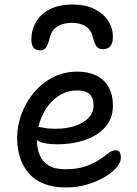

<svg xmlns="http://www.w3.org/2000/svg" viewBox="-20 -817 606 847"><path d="M271.6 10Q215.4 10 174.6 -6Q133.8 -22 107.4 -52Q81 -82 68.3 -122Q55.6 -162 55.6 -210Q55.6 -261 74.2 -312.5Q92.8 -364 127.8 -406.5Q162.8 -449 211.8 -475Q260.8 -501 321.6 -501Q368.8 -501 403.9 -484.2Q439 -467.4 458.6 -433.6Q478.2 -399.8 478.2 -349Q478.2 -308.4 459.3 -277Q440.4 -245.6 406.8 -224.1Q373.2 -202.6 328.3 -191.5Q283.4 -180.4 231.2 -180.4Q171.2 -180.4 147.1 -196.6Q123 -212.8 123 -232.8Q123 -244.6 128.8 -250.5Q134.6 -256.4 149 -256.4Q160 -256.4 176.5 -252.7Q193 -249 224.2 -249Q273.8 -249 311.6 -261.7Q349.4 -274.4 371.1 -297.4Q392.8 -320.4 392.8 -350Q392.8 -384 376.1 -401Q359.4 -418 319.8 -418Q281.2 -418 248.8 -400Q216.4 -382 192.8 -351.1Q169.2 -320.2 156.1 -280.7Q143 -241.2 143 -198.2Q143 -162.4 154.9 -133.5Q166.8 -104.6 194 -87.5Q221.2 -70.4 266.6 -70.4Q320.8 -70.4 357.2 -83.2Q393.6 -96 417.8 -112.3Q442 -128.6 458.5 -141.4Q475 -154.2 489.4 -154.2Q502.6 -154.2 507.9 -145.9Q513.2 -137.6 513.2 -120.2Q513.2 -100.2 493.6 -77.4Q474 -54.6 440.2 -35Q406.4 -15.4 363.1 -2.7Q319.8 10 271.6 10ZM300.8 -797Q357.6 -797 397.1 -777.1Q436.6 -757.2 457.3 -725.2Q478 -693.2 478 -657Q478 -625.6 466.3 -612.7Q454.6 -599.8 434.2 -599.8Q417 -599.8 407.3 -610.7Q397.6 -621.6 389.6 -652.8Q382.4 -685.4 358.1 -700.8Q333.8 -716.2 297.8 -716.2Q259.8 -716.2 234.7 -701.3Q209.6 -686.4 200 -652.2Q192 -619.2 182.8 -607Q173.6 -594.8 156.8 -594.8Q138 -594.8 128.2 -606.6Q118.4 -618.4 118.4 -642.6Q118.4 -684.8 138.7 -719.9Q159 -755 199.5 -776Q240 -797 300.8 -797Z"/></svg>

Font: Shantell Sans Light
Style: Regular
Weight: 300
Designer: Stephen Nixon, Anya Danilova, Shantell Martin
Foundry: Arrow Type
Version: Version 1.011;[c5ecc13dd]